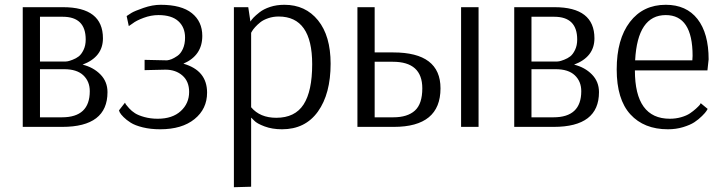

<svg xmlns="http://www.w3.org/2000/svg" viewBox="-20 -530 3012 802"><path d="M75 0V-500H243Q410 -500 410 -370Q410 -292 325 -260Q370 -249 399.5 -219Q429 -189 429 -145Q429 0 240 0ZM147 -273H254Q257 -273 263 -274Q269 -275 283.5 -280.5Q298 -286 309 -294.5Q320 -303 329 -321.5Q338 -340 338 -365Q338 -460 242 -460H147ZM147 -40H239Q355 -40 355 -149Q355 -190 328 -215.5Q301 -241 248 -241H147Z M649 10Q609 10 576.5 2Q544 -6 526 -17.5Q508 -29 496 -41Q484 -53 480 -61L477 -69L502 -101Q503 -98 506 -93.5Q509 -89 519.5 -77.5Q530 -66 544 -57Q558 -48 583.5 -41Q609 -34 639 -34Q700 -34 735 -66Q770 -98 770 -146Q770 -190 742 -214.5Q714 -239 671 -239L584 -237V-280L675 -278H678Q687 -279 697 -283Q707 -287 721 -296.5Q735 -306 744 -326Q753 -346 753 -373Q753 -416 725 -441.5Q697 -467 642 -467Q611 -467 580 -455.5Q549 -444 534 -432L518 -421L509 -463Q516 -468 529 -476Q542 -484 579.5 -497Q617 -510 651 -510Q738 -510 781.5 -475Q825 -440 825 -380Q825 -298 746 -264Q845 -236 845 -143Q845 -75 792.5 -32.5Q740 10 649 10Z M957 252V-500H1017L1026 -440Q1031 -448 1039 -456.5Q1047 -465 1064 -478.5Q1081 -492 1108 -501Q1135 -510 1168 -510Q1256 -510 1308.5 -445Q1361 -380 1361 -264Q1361 -138 1308 -64Q1255 10 1158 10Q1117 10 1085 -2Q1053 -14 1042 -26L1030 -38H1029V250ZM1134 -38Q1212 -38 1248 -93.5Q1284 -149 1284 -262Q1284 -461 1144 -461Q1121 -461 1100.5 -454Q1080 -447 1067.5 -437Q1055 -427 1046 -417Q1037 -407 1033 -400L1029 -393V-82Q1066 -38 1134 -38Z M1473 0V-500H1545V-311H1623Q1820 -311 1820 -161Q1820 0 1625 0ZM1906 0V-500H1979V0ZM1545 -40H1623Q1682 -40 1713 -68Q1744 -96 1744 -161Q1744 -272 1621 -272H1545Z M2128 0V-500H2296Q2463 -500 2463 -370Q2463 -292 2378 -260Q2423 -249 2452.5 -219Q2482 -189 2482 -145Q2482 0 2293 0ZM2200 -273H2307Q2310 -273 2316 -274Q2322 -275 2336.5 -280.5Q2351 -286 2362 -294.5Q2373 -303 2382 -321.5Q2391 -340 2391 -365Q2391 -460 2295 -460H2200ZM2200 -40H2292Q2408 -40 2408 -149Q2408 -190 2381 -215.5Q2354 -241 2301 -241H2200Z M2770 10Q2670 10 2613 -52.5Q2556 -115 2556 -240Q2556 -366 2611 -438Q2666 -510 2761 -510Q2847 -510 2893.5 -450.5Q2940 -391 2940 -282L2935 -236H2632Q2632 -34 2778 -34Q2803 -34 2825.5 -40.5Q2848 -47 2862 -56.5Q2876 -66 2887 -76Q2898 -86 2903 -92L2907 -99L2936 -75Q2934 -72 2930.5 -66Q2927 -60 2912.5 -45.5Q2898 -31 2880.5 -19.5Q2863 -8 2833.5 1Q2804 10 2770 10ZM2633 -278H2872Q2873 -288 2873 -297Q2873 -467 2761 -467Q2643 -467 2633 -278Z"/></svg>

Font: Arsenal
Style: Regular
Weight: 400
Designer: Andrij Shevchenko
Foundry: Stairsfor
Version: Version 2.001;PS 002.001;hotconv 1.0.88;makeotf.lib2.5.64775